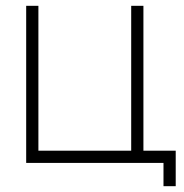

<svg xmlns="http://www.w3.org/2000/svg" viewBox="-20 -560 634 660"><path d="M542 0H70V-540H112V-42H431V-540H473V-42H584V80H542Z"/></svg>

Font: Tap Sans
Style: Regular
Weight: 400
Designer: Tap Payments
Foundry: Tap Payments
Version: Version 1.001;Glyphs 3.1.2 (3151)